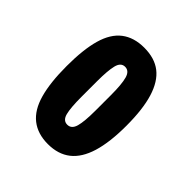

<svg xmlns="http://www.w3.org/2000/svg" viewBox="-117 -773 518 518"><g transform="rotate(45 142.5 -514.0)"><path d="M142 -330Q103 -330 77.5 -350Q52 -370 40.5 -411Q29 -452 29 -515Q29 -578 40.5 -618.5Q52 -659 77.5 -678.5Q103 -698 142 -698Q182 -698 207 -678.5Q232 -659 244.5 -618.5Q257 -578 257 -515Q257 -452 244.5 -411Q232 -370 206.5 -350Q181 -330 142 -330ZM142 -404Q158 -404 163.5 -423.5Q169 -443 169 -485V-544Q169 -585 163.5 -605Q158 -625 142 -625Q126 -625 121 -604.5Q116 -584 116 -544V-485Q116 -443 121 -423.5Q126 -404 142 -404Z"/></g></svg>

Font: Archivo ExtraCondensed ExtraBold
Style: Regular
Weight: 800
Width: 2
Designer: Hector Gatti
Foundry: Omnibus-Type
Version: Version 2.001